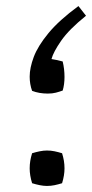

<svg xmlns="http://www.w3.org/2000/svg" viewBox="-20 -609 304 634"><path d="M264 -557Q208 -512 182 -474.5Q156 -437 150 -414Q158 -413 169 -410.5Q180 -408 187 -406Q193 -381 193 -355Q193 -330 187 -310Q176 -306 164.5 -303Q153 -300 138 -300Q109 -300 86 -309Q78 -331 78 -356Q78 -385 91.5 -421Q105 -457 140 -499.5Q175 -542 239 -589ZM135 5Q124 5 111.5 2.5Q99 0 86 -4Q78 -30 78 -53Q78 -66 80 -78Q82 -90 86 -103Q99 -107 111.5 -109.5Q124 -112 135 -112Q148 -112 160 -109.5Q172 -107 185 -103Q189 -90 191 -78Q193 -66 193 -53Q193 -30 185 -4Q172 0 160 2.5Q148 5 135 5Z"/></svg>

Font: Ruwudu
Style: Regular
Weight: 400
Designer: Becca Hirsbrunner Spalinger
Foundry: SIL International
Version: Version 3.000